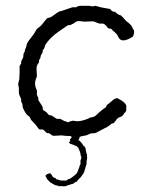

<svg xmlns="http://www.w3.org/2000/svg" viewBox="-20 -465 527 665"><path d="M232.4 36.1Q221.2 32.7 221.2 30.8Q217.3 29.8 220.2 26.9Q223.1 23.9 223.1 22.9L222.2 17.1L227.1 13.2Q231 5.9 218.3 5.9H211.9L192.4 3.9Q189 3.9 176.3 4.9Q163.1 5.9 161.1 4.4Q159.2 2.9 155.3 0Q151.4 -2.9 150.4 -3.4Q148.9 -3.9 147.5 -3.9Q146 -3.9 144.5 -3.9Q143.1 -3.9 141.6 -4.9Q140.1 -5.9 136.2 -9.8Q132.8 -13.7 129.9 -15.6Q127 -17.6 122.6 -16.6Q118.2 -16.1 116.2 -17.1Q114.3 -17.6 108.4 -26.4Q102.5 -35.2 93.8 -43Q85.9 -50.8 85 -55.2Q84 -60.1 77.1 -64.5Q70.8 -68.8 64.5 -80.6Q58.1 -92.8 58.1 -96.7V-101.1Q58.1 -104 53.2 -113.8V-121.1Q52.2 -125 48.3 -133.3Q44.4 -141.6 45.4 -151.4Q45.9 -162.1 44.4 -166Q43 -169.9 43 -174.8L46.9 -190.9L47.9 -215.8V-235.8Q51.3 -242.7 53.2 -244.1V-250Q53.2 -253.9 57.1 -259.8Q61 -265.6 61 -271.5Q60.5 -277.3 62.5 -280.8Q64.5 -285.2 65.4 -286.1Q66.4 -287.1 65.9 -289.6Q65.9 -292 68.4 -296.9Q70.8 -301.8 72.3 -309.6Q73.7 -317.4 84.5 -330.6Q98.6 -347.7 103 -356.9Q107.4 -366.2 115.2 -370.6Q122.6 -375 137.2 -395Q138.2 -395 139.2 -397Q140.1 -398.9 141.6 -400.4Q143.1 -401.9 146.5 -402.8Q149.9 -403.8 153.8 -404.8Q158.7 -406.2 171.9 -416.5Q185.1 -426.8 192.4 -426.8L231 -439.9Q237.8 -439.9 244.1 -439.9Q249 -444.8 260.7 -444.8H291Q300.3 -441.9 304.2 -443.4Q308.1 -444.8 311 -444.8L328.1 -439.9L359.9 -434.1Q361.8 -434.1 363.8 -431.2Q368.7 -423.8 378.9 -423.8Q387.7 -415 392.6 -413.6Q397.5 -412.1 398.9 -411.6Q399.4 -411.1 404.3 -406.2Q409.2 -401.4 413.1 -396.5Q417 -392.1 418.9 -390.6Q420.9 -389.2 424.3 -386.7Q427.7 -383.8 431.6 -379.9Q435.5 -376 437.5 -371.6Q439 -367.2 442.4 -362.3Q445.8 -357.4 443.8 -348.6Q441.9 -339.8 439.9 -337.9Q399.9 -312.5 389.6 -337.4Q385.7 -346.7 377.9 -353Q370.1 -359.4 365.2 -365.2Q356.9 -365.2 353.5 -368.7Q350.1 -372.1 346.2 -377Q340.3 -384.3 332 -383.3Q323.7 -382.3 314.9 -386.7Q306.2 -391.1 300.8 -391.1L272 -390.1L253.9 -392.1Q251 -392.1 245.1 -391.1L236.8 -384.8Q235.8 -383.8 233.9 -383.3Q231.9 -382.8 229 -380.9Q224.6 -377.9 220.7 -377.9H215.8Q213.9 -377 183.6 -356Q153.3 -335 137.2 -310.1Q136.7 -307.1 134.8 -302.7Q132.8 -298.3 132.8 -296.9Q127.9 -292 127.9 -288.6V-284.2L121.1 -272L120.1 -265.1Q115.2 -257.8 115.2 -254.9V-250Q114.3 -248 111.3 -243.7Q108.4 -239.3 107.4 -235.4Q106 -231.4 106.9 -218.3Q107.9 -204.6 107.9 -200.2Q98.1 -180.7 103 -164.1Q103 -163.1 107.9 -150.9V-136.2Q107.9 -135.7 112.8 -126V-118.2Q127.9 -95.7 127.9 -93.3V-87.9Q127.9 -83.5 134.3 -80.6Q140.6 -77.6 144 -72.8Q147.9 -67.9 149.9 -65.9H153.8Q158.7 -65.9 165.5 -60.5Q172.9 -55.2 176.8 -53.2Q182.6 -53.2 189 -53.2L204.6 -44.9Q210.9 -44.9 214.8 -41Q223.1 -45.4 231.9 -46.9L249 -44.9Q261.7 -45.9 273.4 -49.8Q285.2 -53.7 287.1 -54.7Q289.1 -55.7 292 -58.1Q305.2 -58.1 314 -66.9Q322.8 -75.7 334 -84.5Q345.2 -93.3 346.2 -92.8Q347.2 -94.7 348.6 -98.1Q350.1 -101.6 353.5 -104Q356.4 -105.5 365.2 -113.3Q374 -121.1 374.5 -121.1L382.8 -125Q386.7 -126 400.4 -117.2Q414.1 -108.4 417 -100.1Q418 -99.1 417.5 -92.3Q417 -85 417 -83Q417 -81.1 416.5 -80.1Q416 -79.1 415 -77.6Q414.1 -76.2 412.6 -75.2Q411.1 -74.2 410.6 -73.2Q404.8 -62 396 -59.6Q387.2 -57.1 382.3 -49.3Q377 -41 373 -38.1L367.2 -37.1Q364.3 -35.2 359.4 -30.8Q354.5 -26.4 341.8 -20.5Q329.1 -14.2 318.8 -8.3Q308.6 -2.4 301.8 -3.4Q294.9 -3.9 287.6 0Q280.8 3.9 275.4 4.4Q270 4.9 255.9 8.8Q256.8 9.8 253.9 15.6Q250.5 22 253.4 22Q256.3 22 258.3 25.4Q260.7 28.8 263.7 31.7Q266.6 34.7 267.1 37.1Q267.1 40 271 40Q276.9 47.9 276.9 51.3V53.2L277.8 58.1V59.6L281.7 72.3Q281.2 75.7 280.8 77.1L282.2 80.1L279.8 95.2V103L275.9 115.2V116.7L273.9 121.6V123L271 131.8Q271 133.3 265.1 141.1L258.8 149.9Q257.8 151.4 254.9 153.3Q252 155.3 248 161.1V162.1Q244.1 166 240.2 166Q233.4 172.9 227.1 172.9Q211.4 178.2 210.4 178.2L206.5 180.2H196.3Q192.9 180.2 190.9 179.2L186 180.2L180.2 178.2L168.9 175.8L166 172.9L162.1 171.9L160.2 169.9L158.2 168.9Q158.2 168 155.8 168L151.9 164.1Q150.9 164.1 149.4 162.1Q147.9 160.2 146 158.2Q143.1 156.2 142.6 154.3Q142.1 152.3 139.2 147.9Q136.2 144 140.1 140.1Q153.3 132.3 156.7 137.7Q160.2 143.1 160.6 143.6Q161.1 144 162.6 147Q164.1 149.9 167 149.9L171.9 151.9L173.8 153.8Q174.8 157.2 182.1 157.2L189.9 160.2Q199.7 160.2 210 160.2L212.9 158.2Q212.9 157.2 213.9 157.2H214.8Q216.3 154.8 217.8 154.8H220.7Q221.7 154.8 232.4 147Q250 134.3 250 125.5L252 122.1V120.6L253.9 116.2V115.2L255.9 110.8Q255.9 109.4 255.9 107.9Q258.8 105 258.8 103V89.8L261.2 85V76.2Q258.8 72.8 258.8 70.8V65.9Q256.8 63.5 256.8 62.5V60.1L252 49.8V48.8Q252 46.4 250 45.4Q247.6 44.4 246.1 42.5Q244.6 40 242.2 40H241.2L233.9 36.1Z"/></svg>

Font: AntiqueNobleLightItalic
Style: LightItalic
Weight: 400
Version: Version 001.000